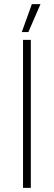

<svg xmlns="http://www.w3.org/2000/svg" viewBox="-20 -914 261 934"><path d="M177 -894H135L86 -758H118ZM92 0H130V-720H92Z"/></svg>

Font: Fixel Text ExtraLight
Style: Regular
Weight: 200
Width: 4
Designer: AlfaBravo + MacPaw
Foundry: Kyrylo Tkachov, Marchela Mozhyna, Serhii Makarenko, Maria Weinstein, Zakhar Kryvoshyya
Version: Version 1.211